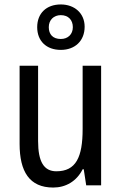

<svg xmlns="http://www.w3.org/2000/svg" viewBox="-20 -832 545 862"><path d="M253 -608C317 -608 360 -649 360 -712C360 -773 314 -812 253 -812C188 -812 147 -772 147 -710C147 -648 188 -608 253 -608ZM253 -657C217 -657 199 -678 199 -710C199 -742 221 -764 253 -764C287 -764 307 -742 307 -710C307 -678 285 -657 253 -657ZM434 -537H351V-253C351 -126 321 -63 233 -63C177 -63 151 -106 151 -199V-537H68V-186C68 -62 112 10 219 10C275 10 324 -18 351 -72H356L367 0H434Z"/></svg>

Font: Noto Sans Gujarati UI Condensed
Style: Regular
Weight: 400
Width: 3
Designer: Jelle Bosma - Monotype Design Team, Universal Thirst
Foundry: Monotype Imaging Inc.
Version: Version 2.106